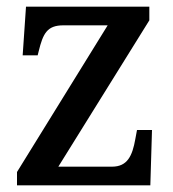

<svg xmlns="http://www.w3.org/2000/svg" viewBox="-20 -556 519 576"><path d="M31 0H431L436 -166H391L386 -139C377 -88 362 -56 316 -56H155L428 -495V-536H58L48 -390H93L96 -402C109 -455 121 -480 170 -480H303L31 -40Z"/></svg>

Font: Noto Serif Myanmar SemiCondensed Medium
Style: Regular
Weight: 500
Width: 4
Designer: Ben Mitchell and the Monotype Design Team
Foundry: Monotype Imaging Inc.
Version: Version 2.106